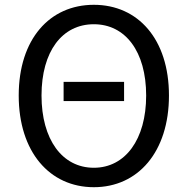

<svg xmlns="http://www.w3.org/2000/svg" viewBox="-20 -767 782 800"><path d="M245 -346H497V-426H245ZM371 13C555 13 684 -134 684 -369C684 -604 555 -747 371 -747C187 -747 58 -604 58 -369C58 -134 187 13 371 13ZM371 -68C239 -68 153 -186 153 -369C153 -553 239 -666 371 -666C502 -666 589 -553 589 -369C589 -186 502 -68 371 -68Z"/></svg>

Font: Noto Sans Mono CJK SC Regular
Style: Regular
Weight: 400
Designer: Ryoko NISHIZUKA (kana & ideographs); Paul D. Hunt (Latin, Greek & Cyrillic); Wenlong ZHANG (bopomofo); Sandoll Communica
Foundry: Adobe Systems Incorporated
Version: Version 1.005;PS 1.005;hotconv 1.0.96;makeotf.lib2.5.65012